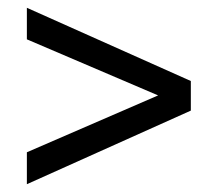

<svg xmlns="http://www.w3.org/2000/svg" viewBox="-20 -587 567 493"><path d="M470 -303 49 -114V-196L386 -342L49 -486V-567L470 -379Z"/></svg>

Font: Hind Vadodara
Style: Regular
Weight: 400
Designer: Hitesh Malaviya
Foundry: Indian Type Foundry
Version: Version 0.702;PS 1.0;hotconv 1.0.81;makeotf.lib2.5.63406